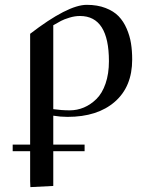

<svg xmlns="http://www.w3.org/2000/svg" viewBox="-20 -476 609 790"><path d="M32.2 119.1H104V-336.9Q258.8 -456.1 336.9 -456.1Q380.9 -456.1 414.3 -443.1Q447.8 -430.2 468 -409.2Q488.3 -388.2 501.2 -358.2Q514.2 -328.1 519 -297.6Q523.9 -267.1 523.9 -231Q523.9 -119.6 452.6 -57.4Q381.3 4.9 257.8 4.9Q229 4.9 199.2 0V119.1H328.1V146H199.2V289.1L105 293.9L104 269V146H32.2ZM199.2 -26.9Q232.9 -22 267.1 -22Q297.4 -22 325.2 -33.7Q353 -45.4 376.7 -68.6Q400.4 -91.8 414.3 -132.1Q428.2 -172.4 428.2 -224.1Q428.2 -410.2 309.1 -410.2Q287.6 -410.2 265.4 -403.3Q243.2 -396.5 231.2 -390.1Q219.2 -383.8 199.2 -372.1Z"/></svg>

Font: Dehuti
Style: Bold
Weight: 700
Version: Version 1.2